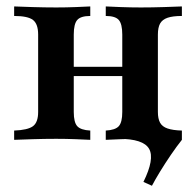

<svg xmlns="http://www.w3.org/2000/svg" viewBox="-20 -437 613 600"><path d="M454.8 143.5 428.2 131.5Q463.7 59.7 446 28.2Q428.2 -3.2 350.8 -3.2L419.4 -22.6L533.1 -29H548.4V0Q532.3 20.2 514.1 46.8Q496 73.4 480.2 99.2Q464.5 125 454.8 143.5ZM310.5 0V-29Q340.3 -30.6 351.2 -42.7Q362.1 -54.8 362.1 -87.1V-329Q362.1 -362.1 351.2 -374.6Q340.3 -387.1 310.5 -387.1V-416.9Q325.8 -416.1 356.9 -414.9Q387.9 -413.7 420.2 -413.7Q455.6 -413.7 492.7 -414.9Q529.8 -416.1 548.4 -416.9V-387.1Q520.2 -387.1 503.6 -381.5Q487.1 -375.8 480.2 -363.3Q473.4 -350.8 473.4 -329V-87.1Q473.4 -66.1 480.2 -53.6Q487.1 -41.1 503.6 -35.5Q520.2 -29.8 548.4 -29V0Q529.8 -0.8 492.7 -2Q455.6 -3.2 420.2 -3.2Q387.9 -3.2 356.9 -2Q325.8 -0.8 310.5 0ZM24.2 0V-29Q66.9 -30.6 83.1 -42.7Q99.2 -54.8 99.2 -87.1V-329Q99.2 -362.1 83.1 -374.6Q66.9 -387.1 24.2 -387.1V-416.9Q43.5 -416.1 81.5 -414.9Q119.4 -413.7 155.6 -413.7Q187.1 -413.7 216.9 -414.9Q246.8 -416.1 262.1 -416.9V-387.1Q232.3 -387.1 221.4 -374.6Q210.5 -362.1 210.5 -329V-87.1Q210.5 -54.8 221.4 -42.7Q232.3 -30.6 262.1 -29V0Q246.8 -0.8 216.9 -2Q187.1 -3.2 155.6 -3.2Q119.4 -3.2 81.5 -2Q43.5 -0.8 24.2 0ZM166.9 -199.2V-228.2H405.6V-199.2Z"/></svg>

Font: Playfair
Style: Bold
Weight: 700
Designer: Claus Eggers Sørensen
Foundry: Claus Eggers Sørensen
Version: Version 2.001;gftools[0.9.30]